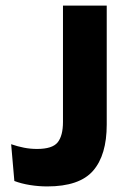

<svg xmlns="http://www.w3.org/2000/svg" viewBox="-20 -659 456 689"><path d="M149.5 10Q118.5 10 87.5 5Q56.5 0 31.5 -9.5L20 -141.5Q43 -133.5 66 -129Q89 -124.5 113 -124.5Q168 -124.5 187 -148.2Q206 -172 206 -221.5V-639H363V-212Q363 -102.5 314 -46.2Q265 10 149.5 10Z"/></svg>

Font: Anek Gujarati Medium
Style: Bold
Weight: 700
Version: Version 1.003